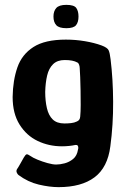

<svg xmlns="http://www.w3.org/2000/svg" viewBox="-20 -641 520 790"><path d="M32 -242Q33 -310 51.5 -363.5Q70 -417 117.5 -447.5Q165 -478 251 -478Q291 -478 329.5 -471.5Q368 -465 398 -454Q422 -445 427 -434Q432 -423 435 -397Q445 -316 445.5 -222Q446 -128 434 -39Q423 48 369 88.5Q315 129 221 129Q184 129 139.5 118.5Q95 108 56 79Q52 76 49 69Q46 62 50 55Q55 48 64.5 31Q74 14 78 7Q85 -5 89.5 -6Q94 -7 104 0Q115 8 134.5 16Q154 24 175.5 30Q197 36 211 36Q227 36 246 31Q265 26 281 13Q297 0 301 -26Q301 -27 301.5 -28Q302 -29 302 -30Q303 -37 300 -41.5Q297 -46 287 -44Q279 -42 264 -40.5Q249 -39 235 -39Q181 -39 135 -61Q89 -83 60.5 -128.5Q32 -174 32 -242ZM166 -263Q166 -226 173 -196Q180 -166 197 -149.5Q214 -133 245 -133Q259 -133 272.5 -134.5Q286 -136 296 -141Q309 -146 310 -161Q312 -181 312 -209.5Q312 -238 311.5 -268.5Q311 -299 310 -323.5Q309 -348 308 -361Q308 -367 305.5 -374.5Q303 -382 298 -384Q289 -389 276.5 -391.5Q264 -394 246 -394Q216 -394 198.5 -377Q181 -360 174 -330.5Q167 -301 166 -263ZM303 -573Q303 -550 293 -537.5Q283 -525 253 -525Q223 -525 211.5 -537.5Q200 -550 200 -573Q200 -595 211.5 -608Q223 -621 253 -621Q285 -621 294 -608Q303 -595 303 -573Z"/></svg>

Font: Glory
Style: Bold
Weight: 700
Designer: Robert Leuschke
Foundry: Robert Leuschke
Version: Version 1.011